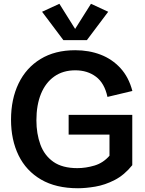

<svg xmlns="http://www.w3.org/2000/svg" viewBox="-20 -980 766 1012"><path d="M391.1 12.2Q274.9 12.2 196.3 -33.7Q117.7 -79.6 77.9 -161.1Q38.1 -242.7 38.1 -349.1Q38.1 -457.5 77.9 -540Q117.7 -622.6 193.6 -668.9Q269.5 -715.3 376.5 -715.3Q449.2 -715.3 510.3 -691.9Q571.3 -668.5 615 -620.8Q658.7 -573.2 677.7 -500.5L546.4 -469.2Q530.8 -542 485.8 -575.7Q440.9 -609.4 377 -609.4Q312 -609.4 266.1 -576.9Q220.2 -544.4 196 -485.4Q171.9 -426.3 171.9 -345.7Q171.9 -275.4 192.9 -218Q213.9 -160.6 261.2 -127.2Q308.6 -93.8 387.7 -93.8Q432.1 -93.8 478 -107.4Q523.9 -121.1 557.1 -159.2V-303.7L601.1 -270.5H341.8V-374.5H677.2V-109.4Q635.7 -57.6 584.5 -31.2Q533.2 -4.9 482.2 3.7Q431.2 12.2 391.1 12.2ZM293 -960 376 -827.6 459.5 -960 550.3 -918 438 -768.6H314L201.7 -918Z"/></svg>

Font: Schibsted Grotesk SemiBold
Style: Regular
Weight: 600
Designer: Bakken & Baeck AS, Henrik Kongsvoll
Foundry: Schibsted ASA
Version: Version 1.100;gftools[0.9.25]